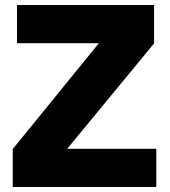

<svg xmlns="http://www.w3.org/2000/svg" viewBox="-20 -749 679 769"><path d="M31 -152 376 -576H48V-729H597V-575L249 -153H606V0H31Z"/></svg>

Font: Mona Sans ExtraBold
Style: Regular
Weight: 800
Designer: Deni Anggara
Foundry: GitHub
Version: Version 2.000